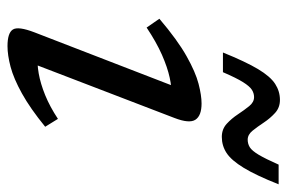

<svg xmlns="http://www.w3.org/2000/svg" viewBox="-147 -609 766 512"><g transform="rotate(90 236.0 -353.0)"><path d="M66.5 -62.5 218 -454.5 236 -427Q214.5 -428.5 187 -422.5Q159.5 -416.5 126 -401.8Q92.5 -387 53.5 -361L30 -395Q87 -443.5 129.8 -467.5Q172.5 -491.5 203.5 -499.5Q234.5 -507.5 256 -507.5Q288.5 -507.5 299.2 -491.2Q310 -475 294.5 -435L143.5 -41.5L126 -70.5Q148.5 -68.5 175.8 -73.2Q203 -78 233.8 -90.5Q264.5 -103 297 -124.5L318 -90.5Q269 -50.5 229.2 -28.5Q189.5 -6.5 158.2 1.8Q127 10 103 10Q68 10 58.8 -4.2Q49.5 -18.5 66.5 -62.5ZM471.5 -713Q447.5 -652.5 427.5 -619.8Q407.5 -587 388 -574.2Q368.5 -561.5 345 -561.5Q324.5 -561.5 310.2 -574.5Q296 -587.5 284.8 -604.5Q273.5 -621.5 263 -634.5Q252.5 -647.5 239 -647.5Q228.5 -647.5 219.2 -641.5Q210 -635.5 199 -618Q188 -600.5 172.5 -564.5H120Q144.5 -625 164.2 -658Q184 -691 203.8 -703.8Q223.5 -716.5 246.5 -716.5Q267 -716.5 281.2 -703.5Q295.5 -690.5 306.8 -673.5Q318 -656.5 328.5 -643.5Q339 -630.5 352.5 -630.5Q363.5 -630.5 372.8 -636.2Q382 -642 392.8 -660Q403.5 -678 419 -713Z"/></g></svg>

Font: Newsreader 8pt
Style: Italic
Weight: 400
Italic angle: -17°
Version: Version 1.003